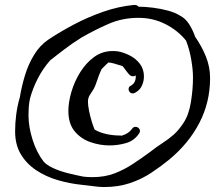

<svg xmlns="http://www.w3.org/2000/svg" viewBox="-20 -709 904 775"><path d="M399 46Q384 46 360.5 43Q337 40 310 37Q261 32 213 18Q165 4 126 -22Q87 -48 64 -86.5Q41 -125 41 -179Q41 -212 45.5 -247Q50 -282 60 -316Q67 -359 80.5 -404Q94 -449 117.5 -487.5Q141 -526 175 -549Q223 -581 279 -610.5Q335 -640 396.5 -661.5Q458 -683 520 -689H523Q534 -689 539 -682Q565 -682 597 -678Q629 -674 658.5 -666Q688 -658 708 -645Q728 -635 743 -612Q758 -589 768 -560Q794 -523 811 -481Q828 -439 828 -394Q828 -296 784.5 -212.5Q741 -129 662 -64Q629 -37 590.5 -11.5Q552 14 505 30Q458 46 399 46ZM353 6Q403 6 442 -9Q481 -24 516 -47Q551 -70 585 -95Q613 -117 636.5 -132Q660 -147 680.5 -165Q701 -183 720 -212Q742 -244 750.5 -296.5Q759 -349 759 -396Q759 -427 752 -468Q745 -509 731 -545Q698 -586 648 -611.5Q598 -637 539 -637Q474 -637 418 -612.5Q362 -588 310 -558Q271 -534 238 -508.5Q205 -483 183 -466Q153 -432 132.5 -392Q112 -352 101 -311Q97 -292 96 -275Q95 -258 95 -244Q95 -197 111.5 -145Q128 -93 156 -57Q168 -43 193.5 -31Q219 -19 252 -10.5Q285 -2 317 4Q325 5 334 5.5Q343 6 353 6ZM422 -122Q383 -122 344.5 -135.5Q306 -149 281 -179.5Q256 -210 256 -261Q256 -296 268 -337.5Q280 -379 303.5 -417Q327 -455 360 -479Q393 -503 435 -503H440Q444 -503 447 -502.5Q450 -502 454 -502Q478 -498 503 -485.5Q528 -473 544.5 -451.5Q561 -430 561 -400Q561 -381 552.5 -362.5Q544 -344 524 -334Q521 -332 515 -332Q508 -332 503.5 -337.5Q499 -343 499 -349Q499 -359 508 -363Q528 -374 528 -400V-405Q524 -401 517 -401Q510 -401 505 -405Q499 -410 491 -421Q483 -432 475 -442Q460 -447 444.5 -451.5Q429 -456 418 -457Q413 -453 408.5 -448.5Q404 -444 400 -440L390 -430Q380 -409 372 -384Q364 -359 357 -348Q350 -337 342.5 -325.5Q335 -314 335 -298Q335 -284 339.5 -261.5Q344 -239 350.5 -218Q357 -197 362 -186Q382 -174 409 -168Q436 -162 464 -162Q469 -162 470 -161Q499 -169 513 -189Q518 -197 527 -197Q534 -197 539.5 -192Q545 -187 545 -180Q545 -176 542 -171Q522 -141 489 -131.5Q456 -122 422 -122Z"/></svg>

Font: Ruge Boogie
Style: Regular
Weight: 400
Designer: Robert E. Leuschke
Foundry: Robert E. Leuschke
Version: Version 1.010; ttfautohint (v1.8.3)